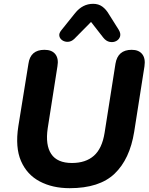

<svg xmlns="http://www.w3.org/2000/svg" viewBox="-20 -975 783 1006"><path d="M345 11Q255 11 188 -24.5Q121 -60 90 -131.5Q59 -203 76 -313L129 -641Q139 -714 213 -714Q252 -714 270 -691Q288 -668 281 -628L230 -303Q217 -215 248.5 -168Q280 -121 357 -121Q429 -121 472 -159Q515 -197 528 -279L585 -641Q597 -714 670 -714Q707 -714 725 -691.5Q743 -669 737 -628L683 -284Q660 -141 580.5 -65Q501 11 345 11ZM369 -771Q354 -757 337 -756Q320 -755 307 -763.5Q294 -772 291 -786Q288 -800 301 -816L374 -907Q413 -955 468 -955Q496 -955 516 -940.5Q536 -926 551 -900L602 -819Q614 -799 609 -783.5Q604 -768 589 -760Q574 -752 555 -755.5Q536 -759 521 -778L457 -860Z"/></svg>

Font: Nunito ExtraBold
Style: Italic
Weight: 800
Italic angle: -9°
Designer: Vernon Adams
Foundry: Vernon Adams
Version: Version 3.601; ttfautohint (v1.8.2.53-6de2)